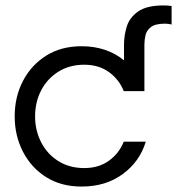

<svg xmlns="http://www.w3.org/2000/svg" viewBox="-20 -678 651 706"><path d="M581 -658Q589 -658 596 -657.5Q603 -657 611 -656V-588Q598 -591 587 -591Q551 -591 535 -578.5Q519 -566 515 -548.5Q511 -531 511 -514V-343H435Q418 -386 380.5 -413Q343 -440 290 -440Q235 -440 194 -414Q153 -388 131 -345Q109 -302 109 -250Q109 -199 131 -155.5Q153 -112 194 -86Q235 -60 290 -60Q343 -60 380.5 -87Q418 -114 435 -157H516Q494 -84 431.5 -38Q369 8 280 8Q205 8 150 -26.5Q95 -61 64.5 -120Q34 -179 34 -250Q34 -322 64.5 -380.5Q95 -439 150 -473.5Q205 -508 280 -508Q327 -508 366.5 -494.5Q406 -481 436 -456V-514Q436 -547 446 -580Q456 -613 487.5 -635.5Q519 -658 581 -658Z"/></svg>

Font: Questrial
Style: Regular
Weight: 400
Designer: Joe Prince, Laura Meseguer
Foundry: Joe Prince, Laura Meseguer
Version: Version 2.000; ttfautohint (v1.8.3)